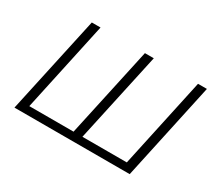

<svg xmlns="http://www.w3.org/2000/svg" viewBox="-125 -891 1250 1124"><g transform="rotate(30 500.0 -329.0)"><path d="M927 -658H987L845 0H66L209 -658H268L137 -51H436L568 -658H628L496 -51H796Z"/></g></svg>

Font: EauTest Semilight
Style: Italic
Weight: 300
Italic angle: -12°
Designer: Christian Thalmann (Catharsis Fonts)
Version: Version 0.001;PS 000.001;hotconv 1.0.88;makeotf.lib2.5.64775